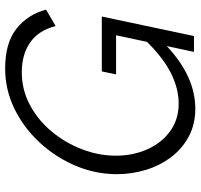

<svg xmlns="http://www.w3.org/2000/svg" viewBox="-36 -718 760 727"><g transform="rotate(-90 343.5 -355.0)"><path d="M295 5Q236 5 190 -19.5Q144 -44 112 -86Q80 -128 63.5 -181.5Q47 -235 47 -292Q47 -373 79 -448.5Q111 -524 167 -584.5Q223 -645 295 -680Q367 -715 447 -715Q544 -715 598 -672Q652 -629 670 -560L608 -524Q591 -589 545.5 -620.5Q500 -652 433 -652Q367 -652 309.5 -621.5Q252 -591 209 -539.5Q166 -488 141.5 -424.5Q117 -361 117 -296Q117 -231 141 -177Q165 -123 209.5 -90.5Q254 -58 314 -58Q371 -58 429 -87Q487 -116 548 -178L573 -295H425L436 -349H644L570 0H510L532 -103Q417 5 295 5Z"/></g></svg>

Font: Raleway
Style: Italic
Weight: 400
Italic angle: -12°
Designer: Matt McInerney, Pablo Impallari, Rodrigo Fuenzalida
Foundry: Matt McInerney, Pablo Impallari, Rodrigo Fuenzalida
Version: Version 4.026